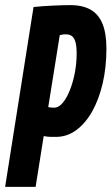

<svg xmlns="http://www.w3.org/2000/svg" viewBox="-35 -730 436 750"><path d="M-15 0 96 -702.6Q114.1 -704.6 133.3 -705.9Q152.5 -707.3 171.7 -708.1Q190.9 -709 208.2 -709.5Q225.5 -710 239.5 -710Q288.6 -710 319.8 -691.7Q350.9 -673.4 365.8 -636Q380.7 -598.7 380.7 -540.4Q380.7 -466.6 365.9 -403.5Q351 -340.4 324.6 -293.9Q298.1 -247.4 262.3 -221.3Q226.4 -195.3 184.1 -195.3Q172 -195.3 164.6 -195.3Q157.2 -195.3 151.1 -196.1Q145 -197 135.7 -198.4L104.1 0ZM198.4 -592.5 153.4 -311.5Q157.9 -310.8 161.8 -310.3Q165.6 -309.8 169.6 -309.6Q173.6 -309.5 177.1 -309.5Q194.1 -309.5 209.7 -327.9Q225.2 -346.3 237.6 -377Q250 -407.7 257.2 -445.1Q264.4 -482.6 264.4 -520.7Q264.4 -548.4 260.1 -564.5Q255.8 -580.7 246.9 -588.2Q237.9 -595.8 223.2 -595.8Q220 -595.8 216.8 -595.8Q213.6 -595.8 210.7 -595.3Q207.8 -594.8 204.6 -594.1Q201.3 -593.5 198.4 -592.5Z"/></svg>

Font: Georama
Style: Italic
Weight: 400
Width: 2
Italic angle: -9°
Designer: Jean-Baptiste Levee
Foundry: Production Type
Version: Version 1.000